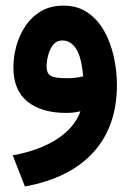

<svg xmlns="http://www.w3.org/2000/svg" viewBox="-20 -407 470 692"><path d="M270 -5.9Q243.7 0 218.8 0Q129.9 0 79.1 -40.8Q28.3 -81.5 28.3 -164.1Q28.3 -202.6 39.1 -241.7Q49.8 -280.8 72 -313.7Q94.2 -346.7 128.2 -366.7Q162.1 -386.7 209 -386.7Q259.3 -386.7 295.7 -361.8Q332 -336.9 355.5 -295.2Q378.9 -253.4 390.1 -202.6Q401.4 -151.9 401.4 -100.6Q401.4 48.8 316.4 142.1Q231.4 235.4 69.8 265.1L25.9 152.8Q122.6 135.3 185.5 94.2Q248.5 53.2 270 -5.9ZM279.8 -131.8Q273.4 -204.1 253.4 -232.7Q233.4 -261.2 205.1 -261.2Q184.1 -261.2 171.6 -245.6Q159.2 -230 153.6 -207.8Q147.9 -185.5 147.9 -166.5Q147.9 -144 161.6 -134.5Q175.3 -125 221.2 -125Q251.5 -125 279.8 -131.8Z"/></svg>

Font: Vazir WOL-UI
Style: Bold-WOL-UI
Weight: 700
Designer: Saber Rastikerdar
Foundry: Saber Rastikerdar
Version: Version 30.1.0